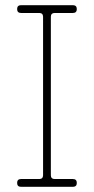

<svg xmlns="http://www.w3.org/2000/svg" viewBox="-20 -720 362 740"><path d="M61 -30H131Q146 -30 146 -45V-655Q146 -670 131 -670H61Q46 -670 46 -685Q46 -700 61 -700H261Q276 -700 276 -685Q276 -670 261 -670H191Q176 -670 176 -655V-45Q176 -30 191 -30H261Q276 -30 276 -15Q276 0 261 0H61Q46 0 46 -15Q46 -30 61 -30Z"/></svg>

Font: ClassicType
Style: Regular
Weight: 400
Version: Version 1.004